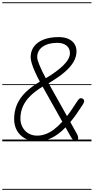

<svg xmlns="http://www.w3.org/2000/svg" viewBox="-25 -1250 829 1698"><path d="M303.5 -1Q240 -1 194.5 -26.5Q149 -52 124.5 -96.2Q100 -140.5 100 -197.5Q100 -267.5 125.2 -325.8Q150.5 -384 201.2 -433.8Q252 -483.5 327.5 -528Q302 -575 283.8 -616.2Q265.5 -657.5 255.8 -690.2Q246 -723 246 -743Q246 -798.5 275.5 -838.5Q305 -878.5 360.8 -900.2Q416.5 -922 494 -922Q543.5 -922 578.8 -906.5Q614 -891 632.8 -862.8Q651.5 -834.5 651.5 -795Q651.5 -749.5 626.2 -704.2Q601 -659 546.5 -612.2Q492 -565.5 404.5 -514L567.5 -223Q590 -252 612.8 -286.2Q635.5 -320.5 661.5 -359.5Q673 -377 684.5 -380.8Q696 -384.5 708.5 -376Q720.5 -367 719 -353.2Q717.5 -339.5 706.5 -324Q677.5 -278.5 650.5 -240.5Q623.5 -202.5 597 -170.5L656 -64.5Q664.5 -49.5 666.2 -32.8Q668 -16 655.5 -7Q647 -1.5 637.8 -4Q628.5 -6.5 620 -15Q611.5 -23.5 604.5 -35L554.5 -123.5Q492 -59.5 431.2 -30.2Q370.5 -1 303.5 -1ZM155.5 -200Q155.5 -160 173.8 -125.8Q192 -91.5 225.5 -71Q259 -50.5 303.5 -50.5Q341.5 -50.5 378.2 -64Q415 -77.5 451.8 -105Q488.5 -132.5 526 -174L352 -484Q288 -445.5 244 -402.5Q200 -359.5 177.8 -309.8Q155.5 -260 155.5 -200ZM304 -743Q304 -721.5 324.8 -671.8Q345.5 -622 380 -558Q481.5 -618.5 537.5 -674.5Q593.5 -730.5 593.5 -780.5Q593.5 -822 563.5 -846.5Q533.5 -871 482 -871Q401 -871 352.5 -837Q304 -803 304 -743ZM303.5 -1Q240 -1 194.5 -26.5Q149 -52 124.5 -96.2Q100 -140.5 100 -197.5Q100 -267.5 125.2 -325.8Q150.5 -384 201.2 -433.8Q252 -483.5 327.5 -528Q302 -575 283.8 -616.2Q265.5 -657.5 255.8 -690.2Q246 -723 246 -743Q246 -798.5 275.5 -838.5Q305 -878.5 360.8 -900.2Q416.5 -922 494 -922Q543.5 -922 578.8 -906.5Q614 -891 632.8 -862.8Q651.5 -834.5 651.5 -795Q651.5 -749.5 626.2 -704.2Q601 -659 546.5 -612.2Q492 -565.5 404.5 -514L567.5 -223Q590 -252 612.8 -286.2Q635.5 -320.5 661.5 -359.5Q673 -377 684.5 -380.8Q696 -384.5 708.5 -376Q720.5 -367 719 -353.2Q717.5 -339.5 706.5 -324Q677.5 -278.5 650.5 -240.5Q623.5 -202.5 597 -170.5L656 -64.5Q664.5 -49.5 666.2 -32.8Q668 -16 655.5 -7Q647 -1.5 637.8 -4Q628.5 -6.5 620 -15Q611.5 -23.5 604.5 -35L554.5 -123.5Q492 -59.5 431.2 -30.2Q370.5 -1 303.5 -1ZM155.5 -200Q155.5 -160 173.8 -125.8Q192 -91.5 225.5 -71Q259 -50.5 303.5 -50.5Q341.5 -50.5 378.2 -64Q415 -77.5 451.8 -105Q488.5 -132.5 526 -174L352 -484Q288 -445.5 244 -402.5Q200 -359.5 177.8 -309.8Q155.5 -260 155.5 -200ZM304 -743Q304 -721.5 324.8 -671.8Q345.5 -622 380 -558Q481.5 -618.5 537.5 -674.5Q593.5 -730.5 593.5 -780.5Q593.5 -822 563.5 -846.5Q533.5 -871 482 -871Q401 -871 352.5 -837Q304 -803 304 -743ZM-5 420.5H784V428.5H-5ZM-5 -16H784V0H-5ZM-5 -505.5H784V-497.5H-5ZM-5 -1230H784V-1222H-5Z"/></svg>

Font: Edu VIC WA NT Pre Guide
Style: Regular
Weight: 400
Designer: Tina and Corey Anderson, Eben Sorkin, Mirko Velimirovic
Foundry: Google for Education
Version: Version 1.000